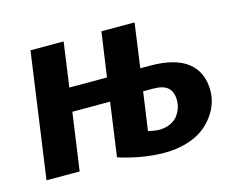

<svg xmlns="http://www.w3.org/2000/svg" viewBox="-81 -649 965 784"><g transform="rotate(-15 401.0 -257.0)"><path d="M559.1 -342.8Q666 -342.8 718.5 -300.8Q771 -258.8 771 -181.2Q771 -155.8 762.9 -129.6Q754.9 -103.5 736.1 -77.1Q717.3 -50.8 689.9 -30.3Q662.6 -9.8 619.9 3.2Q577.1 16.1 525.9 16.1Q433.6 16.1 332 -16.1L363.8 -243.2H204.1L169.9 0H29.8L104 -529.8H244.1L217.8 -341.8H377L403.8 -529.8H543.9L518.1 -342.8ZM526.9 -80.1Q554.2 -80.1 574.7 -89.4Q595.2 -98.6 606.7 -113.8Q618.2 -128.9 623.5 -145.3Q628.9 -161.6 628.9 -178.2Q628.9 -212.9 609.9 -231Q590.8 -249 546.9 -249H504.9L481.9 -86.9Q513.7 -80.1 526.9 -80.1Z"/></g></svg>

Font: FiraGO SemiBold
Style: Italic
Weight: 600
Italic angle: -8°
Designer: bBox Type GmbH
Foundry: bBox Type GmbH
Version: Version 1.001;PS 001.001;hotconv 1.0.88;makeotf.lib2.5.64775